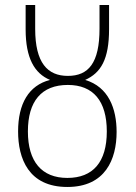

<svg xmlns="http://www.w3.org/2000/svg" viewBox="-20 -734 540 764"><path d="M248 10C399 10 444 -100 444 -209C444 -302 412 -388 319 -416C381 -444 414 -497 414 -618V-714H376V-620C376 -483 332 -432 250 -432C169 -432 120 -484 120 -619V-714H82V-617C82 -503 117 -442 179 -416C94 -394 52 -321 52 -211C52 -104 93 10 248 10ZM248 -26C146 -26 91 -91 91 -211C91 -331 145 -396 250 -396C351 -396 405 -332 405 -211C405 -89 350 -26 248 -26Z"/></svg>

Font: Noto Sans Mono ExtraCondensed ExtraLight
Style: Regular
Weight: 200
Width: 2
Designer: Monotype Design Team
Foundry: Monotype Imaging Inc.
Version: Version 2.014